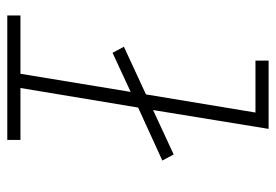

<svg xmlns="http://www.w3.org/2000/svg" viewBox="-138 -638 775 540"><g transform="rotate(90 250.0 -367.5)"><path d="M373 0H23V-37H187L238 -347L128 -296L111 -328L245 -390L296 -698H150V-735H342L289 -410L414 -468L431 -436L282 -368L227 -37H373Z"/></g></svg>

Font: Iosevka Extralight Oblique
Style: Regular
Weight: 200
Italic angle: -9°
Monospace: yes
Designer: Belleve Invis
Foundry: Belleve Invis
Version: Version 32.5.0; ttfautohint (v1.8.4)